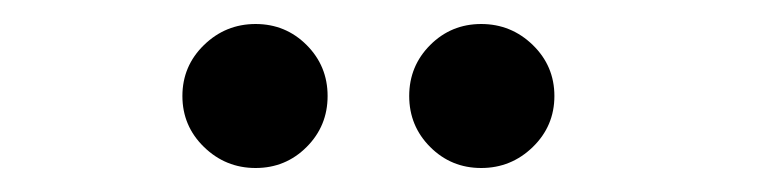

<svg xmlns="http://www.w3.org/2000/svg" viewBox="-20 -725 640 160"><path d="M132 -645Q132 -670 150 -687.5Q168 -705 193 -705Q218 -705 235.5 -687.5Q253 -670 253 -645Q253 -620 235.5 -602.5Q218 -585 193 -585Q168 -585 150 -602.5Q132 -620 132 -645ZM321 -645Q321 -670 338.5 -687.5Q356 -705 381 -705Q406 -705 424 -687.5Q442 -670 442 -645Q442 -620 424 -602.5Q406 -585 381 -585Q356 -585 338.5 -602.5Q321 -620 321 -645Z"/></svg>

Font: Arima Madurai Black
Style: Regular
Weight: 900
Designer: Joana Correia and Natanael Gama
Foundry: NDISCOVER
Version: Version 1.020